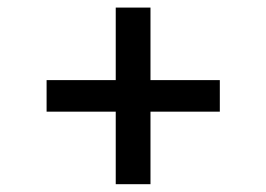

<svg xmlns="http://www.w3.org/2000/svg" viewBox="-20 -508 692 499"><path d="M101.1 -217.8V-299.8H280.8V-488.3H371.1V-299.8H551.3V-217.8H371.1V-29.3H280.8V-217.8Z"/></svg>

Font: Spinnaker
Style: Regular
Weight: 400
Designer: Elena Albertoni
Foundry: Elena Albertoni
Version: Version 1.001